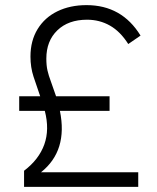

<svg xmlns="http://www.w3.org/2000/svg" viewBox="-20 -730 612 750"><path d="M520 -57V0H74V-63Q132 -107 153 -165.5Q174 -224 155 -297H55V-354H137Q123 -394 111 -430.5Q99 -467 99 -509Q99 -571 127 -616.5Q155 -662 204.5 -686Q254 -710 318 -710Q456 -710 529 -591L481 -558Q450 -607 409.5 -630Q369 -653 320 -653Q247 -653 204 -611.5Q161 -570 161 -501Q161 -474 165.5 -454.5Q170 -435 178.5 -412.5Q187 -390 199 -354H408V-297H214Q246 -141 140 -57Z"/></svg>

Font: Haskoy Light
Style: Regular
Weight: 300
Designer: Ertekin Erdin
Foundry: Ertekin Erdin
Version: Version 2.000; ttfautohint (v1.8.4.7-5d5b)